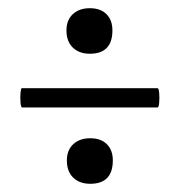

<svg xmlns="http://www.w3.org/2000/svg" viewBox="-20 -440 434 468"><path d="M34 -178Q31 -178 30 -190Q29 -202 30 -213.5Q31 -225 33 -225H364Q367 -225 368 -213.5Q369 -202 368 -190Q367 -178 364 -178ZM200 8Q174 8 158.5 -7Q143 -22 143 -49Q143 -74 158.5 -88.5Q174 -103 200 -103Q226 -103 240.5 -88.5Q255 -74 255 -49Q255 8 200 8ZM199 -309Q173 -309 157.5 -324Q142 -339 142 -366Q142 -391 157.5 -405.5Q173 -420 199 -420Q225 -420 239.5 -405.5Q254 -391 254 -366Q254 -309 199 -309Z"/></svg>

Font: Cormorant
Style: Bold Italic
Weight: 700
Italic angle: -10°
Designer: Christian Thalmann (Catharsis Fonts)
Foundry: Catharsis Fonts
Version: Version 4.000